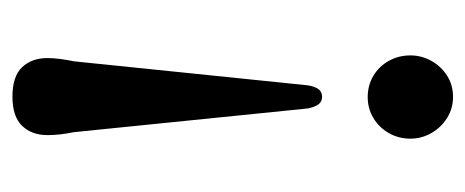

<svg xmlns="http://www.w3.org/2000/svg" viewBox="-250 -372 784 324"><g transform="rotate(90 142.0 -210.0)"><path d="M143 161Q109 161 93.5 144.8Q78 128.5 78 102Q78 92 79.5 80.5Q81 69 83.5 57L124 -337.5Q126 -349.5 130.5 -355.5Q135 -361.5 143.5 -361.5Q151.5 -361.5 156 -355.5Q160.5 -349.5 163 -337.5L203 57Q205.5 69.5 206.8 80.5Q208 91.5 208 102Q208 128.5 192.2 144.8Q176.5 161 143 161ZM143.5 -582.5Q163 -582.5 179 -572.5Q195 -562.5 204.5 -546Q214 -529.5 214 -510.5Q214 -490.5 204.5 -474Q195 -457.5 179 -448Q163 -438.5 144 -438.5Q124 -438.5 108 -448Q92 -457.5 82.8 -474Q73.5 -490.5 73.5 -510.5Q73.5 -529.5 82.8 -546Q92 -562.5 107.8 -572.5Q123.5 -582.5 143.5 -582.5Z"/></g></svg>

Font: Fraunces 48pt
Style: Regular
Weight: 400
Version: Version 1.000;[b76b70a41]